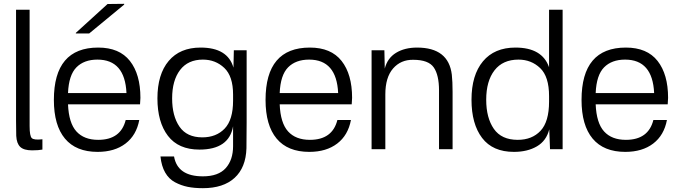

<svg xmlns="http://www.w3.org/2000/svg" viewBox="-20 -781 3569 1005"><path d="M135 -121Q135 -69 146.5 -58Q158 -47 202 -52V2Q182 6 148 6Q105 6 86 -12Q67 -30 65 -70Q64 -92 64 -148V-730H135Z M494 -532Q605 -532 660 -462Q715 -392 715 -269Q715 -263 713 -235H336Q340 -137 380 -93Q420 -49 494 -49Q612 -49 638 -153H709Q694 -73 637 -29.5Q580 14 491 14Q378 14 320 -55.5Q262 -125 262 -258Q262 -532 494 -532ZM336 -294H642Q634 -469 490 -469Q420 -469 380 -428.5Q340 -388 336 -294ZM377 -606V-609L543 -760L630 -761V-757L447 -606Z M1271 -142Q1271 -38 1270 -5Q1267 96 1208 150Q1149 204 1042 204Q997 204 962.5 197Q928 190 896 173Q864 156 844.5 122Q825 88 820 38H891Q909 142 1042 142Q1123 142 1161.5 99Q1200 56 1200 -16V-120Q1179 2 1024 2Q914 2 859 -70Q804 -142 804 -266Q804 -392 863 -462Q922 -532 1030 -532Q1172 -532 1202 -427L1204 -518H1271ZM881 -266Q881 -174 919.5 -118Q958 -62 1039 -62Q1112 -62 1156 -108Q1200 -154 1200 -254V-286Q1200 -382 1154 -425.5Q1108 -469 1042 -469Q964 -469 922.5 -414.5Q881 -360 881 -266Z M1602 -532Q1713 -532 1768 -462Q1823 -392 1823 -269Q1823 -263 1821 -235H1444Q1448 -137 1488 -93Q1528 -49 1602 -49Q1720 -49 1746 -153H1817Q1802 -73 1745 -29.5Q1688 14 1599 14Q1486 14 1428 -55.5Q1370 -125 1370 -258Q1370 -532 1602 -532ZM1444 -294H1750Q1742 -469 1598 -469Q1528 -469 1488 -428.5Q1448 -388 1444 -294Z M2163 -532Q2328 -532 2345 -390Q2349 -354 2349 -300V0H2278V-308Q2278 -388 2250.5 -428Q2223 -468 2143 -468Q2078 -469 2037.5 -422.5Q1997 -376 1997 -287V0H1925V-518H1992L1994 -422Q2008 -477 2053 -504.5Q2098 -532 2163 -532Z M2925 -730V0H2859L2855 -104Q2840 -44 2790.5 -15Q2741 14 2670 14Q2559 14 2503.5 -59Q2448 -132 2448 -259Q2448 -388 2508 -460Q2568 -532 2678 -532Q2818 -532 2854 -429V-730ZM2525 -259Q2525 -164 2565 -106.5Q2605 -49 2690 -49Q2765 -49 2809.5 -96.5Q2854 -144 2854 -249V-278Q2854 -380 2807.5 -424.5Q2761 -469 2694 -469Q2612 -469 2568.5 -413Q2525 -357 2525 -259Z M3256 -532Q3367 -532 3422 -462Q3477 -392 3477 -269Q3477 -263 3475 -235H3098Q3102 -137 3142 -93Q3182 -49 3256 -49Q3374 -49 3400 -153H3471Q3456 -73 3399 -29.5Q3342 14 3253 14Q3140 14 3082 -55.5Q3024 -125 3024 -258Q3024 -532 3256 -532ZM3098 -294H3404Q3396 -469 3252 -469Q3182 -469 3142 -428.5Q3102 -388 3098 -294Z"/></svg>

Font: Nacelle Light
Style: Regular
Weight: 300
Designer: Sora Sagano
Foundry: Sora Sagano
Version: Version 1.000;FEAKit 1.0